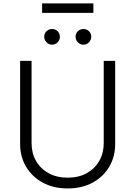

<svg xmlns="http://www.w3.org/2000/svg" viewBox="-20 -1080 784 1113"><path d="M581.3 -727.3H647.7V-245.7Q647.7 -171.5 613.1 -113.1Q578.5 -54.7 516.3 -21.1Q454.2 12.4 372.2 12.4Q290.5 12.4 228.3 -21.1Q166.2 -54.7 131.4 -113.1Q96.6 -171.5 96.6 -245.7V-727.3H163V-250.4Q163 -192.5 188.9 -147.2Q214.8 -101.9 261.9 -76Q308.9 -50.1 372.2 -50.1Q435.7 -50.1 482.6 -76Q529.5 -101.9 555.4 -147.2Q581.3 -192.5 581.3 -250.4ZM281.6 -821Q263.5 -821 249.8 -834.7Q236.2 -848.4 236.2 -866.5Q236.2 -886 249.8 -899Q263.5 -911.9 281.6 -911.9Q301.1 -911.9 314.1 -899Q327.1 -886 327.1 -866.5Q327.1 -848.4 314.1 -834.7Q301.1 -821 281.6 -821ZM463.4 -821Q445.3 -821 431.6 -834.7Q418 -848.4 418 -866.5Q418 -886 431.6 -899Q445.3 -911.9 463.4 -911.9Q483 -911.9 495.9 -899Q508.9 -886 508.9 -866.5Q508.9 -848.4 495.9 -834.7Q483 -821 463.4 -821ZM521.3 -1060.4V-1005.3H224.1V-1060.4Z"/></svg>

Font: Inter Zeller Light
Style: Regular
Weight: 300
Designer: Rasmus Andersson; Joe Bland
Foundry: zeller
Version: Version 3.015;git-dec3a8cb1